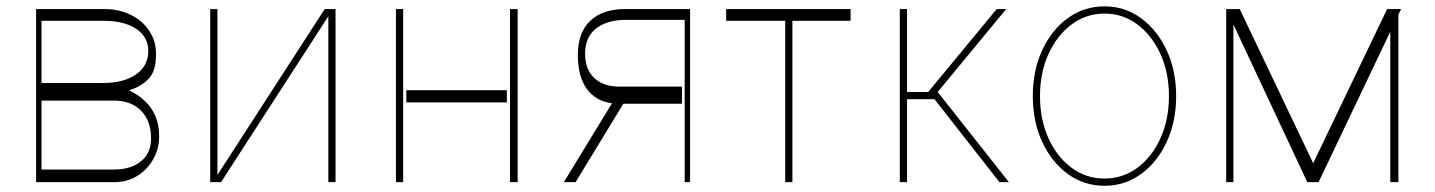

<svg xmlns="http://www.w3.org/2000/svg" viewBox="-20 -574 4522 605"><path d="M93.8 0V-545.5H306.8Q356.5 -545.5 393.6 -526.5Q430.8 -507.5 451.3 -475.3Q471.9 -443.2 471.6 -403.4Q471.9 -347.7 446 -323.2Q420.1 -298.7 386.4 -289.8Q394.5 -285.5 410.2 -276.1Q425.8 -266.7 442.3 -249.8Q458.8 -233 470.2 -206.9Q481.5 -180.8 481.5 -143.5Q481.5 -106.5 463.6 -73.7Q445.7 -40.8 413.7 -20.4Q381.7 0 339.5 0ZM110.8 -39.8H339.5Q393.8 -40.1 424.9 -66.2Q456 -92.3 456 -137.8Q456 -192.8 424.9 -224.8Q393.8 -256.7 339.5 -257.1H110.8ZM110.8 -312.5H304Q370.4 -312.5 408.7 -339.5Q447.1 -366.5 447.4 -413.4Q447.1 -457.4 409.6 -482.8Q372.2 -508.2 306.8 -508.5H110.8Z M665.1 -22.7 1003.2 -545.5H1037.3V0H1014.6V-522.7L676.5 0H642.4V-545.5H665.1Z M1611.2 -545.5V0H1587V-545.5ZM1250.4 -545.5V0H1227.6V-545.5ZM1577.1 -289.8V-251.4H1260.3V-289.8Z M2137.4 0V-511.4H1949.9Q1893.1 -511 1858.7 -484.6Q1824.2 -458.1 1823.5 -404.8Q1824.2 -353.3 1853.7 -327.1Q1883.2 -300.8 1931.5 -301.1H2128.9V-247.2H1944.2L1793.7 0H1756.7L1908.4 -248.6Q1856.9 -255.3 1828.8 -294.2Q1800.8 -333.1 1800.8 -400.6Q1800.8 -471.6 1840 -508.5Q1879.3 -545.5 1949.9 -545.5H2154.5V0Z M2268.1 -508.5V-545.5H2660.2V-508.5H2476.9V0H2454.2V-508.5Z M2815.3 0V-545.5H2838.1V-284.1H2904.8L3120.7 -545.5H3150.6L2934.7 -284.1L3159.1 0H3129.3L2924.7 -261.4H2838.1V0Z M3460.2 11.4Q3396 11.4 3344.8 -25.7Q3293.7 -62.9 3264 -127Q3234.4 -191.1 3234.4 -271.3Q3234.4 -351.9 3264 -415.8Q3293.7 -479.8 3344.8 -516.9Q3396 -554 3460.2 -554Q3524.5 -554 3575.5 -516.7Q3626.4 -479.4 3656.2 -415.5Q3686.1 -351.6 3686.1 -271.3Q3686.1 -191.1 3656.4 -127Q3626.8 -62.9 3575.6 -25.7Q3524.5 11.4 3460.2 11.4ZM3460.2 -11.4Q3518.1 -11.4 3564.1 -45.5Q3610.1 -79.5 3636.7 -138.5Q3663.4 -197.4 3663.4 -271.3Q3663.4 -345.2 3636.5 -403.9Q3609.7 -462.7 3563.9 -497Q3518.1 -531.2 3460.2 -531.2Q3402.7 -531.2 3356.7 -497Q3310.7 -462.7 3283.9 -403.9Q3257.1 -345.2 3257.1 -271.3Q3257.1 -197.4 3283.7 -138.5Q3310.4 -79.5 3356.4 -45.5Q3402.3 -11.4 3460.2 -11.4Z M4117.9 -59.7 4350.9 -545.5H4394.9L4386.4 -527.7V0H4360.8V-474.1L4134.9 0H4099.4L3866.5 -496.8V0H3843.8V-545.5H3886.4Z"/></svg>

Font: Inter UI Thin
Style: Regular
Weight: 100
Designer: Rasmus Andersson
Foundry: rsms
Version: 3.2;8d6f07862